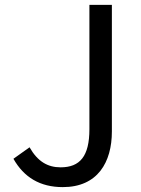

<svg xmlns="http://www.w3.org/2000/svg" viewBox="-20 -753 576 786"><path d="M237 13C380 13 438 -89 438 -215V-733H346V-224C346 -113 307 -68 228 -68C175 -68 134 -92 101 -150L35 -103C78 -27 144 13 237 13Z"/></svg>

Font: Source Han Sans KR Regular
Style: Regular
Weight: 400
Designer: Ryoko NISHIZUKA (kana & ideographs); Paul D. Hunt (Latin, Greek & Cyrillic); Wenlong ZHANG (bopomofo); Sandoll Communica
Foundry: Adobe Systems Incorporated
Version: Version 1.004;PS 1.004;hotconv 1.0.82;makeotf.lib2.5.63406